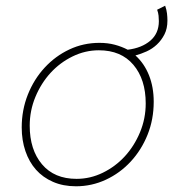

<svg xmlns="http://www.w3.org/2000/svg" viewBox="-20 -640 640 672"><path d="M246 12Q201 12 165.5 -3.5Q130 -19 106 -46Q82 -73 69 -111Q56 -149 56 -194Q56 -255 77.5 -309Q99 -363 136.5 -403.5Q174 -444 223 -467Q272 -490 328 -490Q357 -490 381.5 -483.5Q406 -477 427 -466Q476 -472 506 -497.5Q536 -523 536 -566Q536 -575 535 -585Q534 -595 530 -606L558 -620Q563 -606 564.5 -593Q566 -580 566 -568Q566 -540 555.5 -519.5Q545 -499 529 -484Q513 -469 493 -460Q473 -451 454 -446Q485 -418 501.5 -376.5Q518 -335 518 -284Q518 -222 496.5 -168.5Q475 -115 437.5 -74.5Q400 -34 350.5 -11Q301 12 246 12ZM248 -14Q296 -14 340 -35.5Q384 -57 417 -93Q450 -129 470 -177Q490 -225 490 -278Q490 -362 447 -413Q404 -464 326 -464Q278 -464 234 -442.5Q190 -421 157 -385Q124 -349 104 -301Q84 -253 84 -200Q84 -116 127 -65Q170 -14 248 -14Z"/></svg>

Font: Source Code Pro ExtraLight
Style: Italic
Weight: 200
Italic angle: -11°
Monospace: yes
Designer: Paul D. Hunt, Teo Tuominen
Foundry: Adobe Systems Incorporated
Version: Version 1.050;PS 1.000;hotconv 16.6.51;makeotf.lib2.5.65220